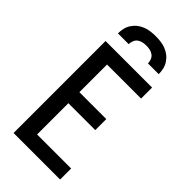

<svg xmlns="http://www.w3.org/2000/svg" viewBox="-293 -1020 1085 1085"><g transform="rotate(45 250.0 -477.5)"><path d="M68 0V-735H440V-647H168V-426H383V-338H168V-88H440V0ZM87 -815Q87 -835 91.5 -855Q96 -875 107.5 -892.5Q119 -910 135 -922.5Q151 -935 170 -942.5Q189 -950 209.5 -952.5Q230 -955 250 -955Q270 -955 290.5 -952.5Q311 -950 330 -942.5Q349 -935 365 -922.5Q381 -910 392.5 -892.5Q404 -875 408.5 -855Q413 -835 413 -815H327Q327 -829 321.5 -843Q316 -857 304.5 -865.5Q293 -874 278.5 -877Q264 -880 250 -880Q236 -880 221.5 -877Q207 -874 195.5 -865.5Q184 -857 178.5 -843Q173 -829 173 -815Z"/></g></svg>

Font: Iosevka Term Curly Semibold
Style: Regular
Weight: 600
Designer: Belleve Invis
Foundry: Belleve Invis
Version: Version 32.3.0